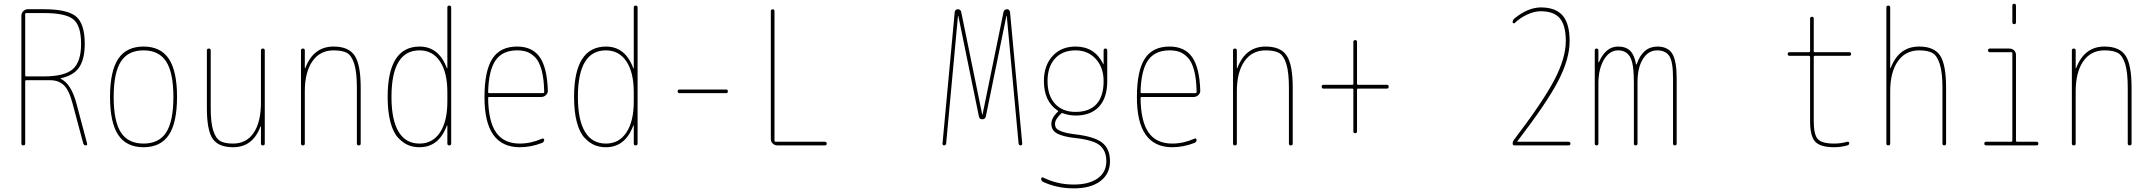

<svg xmlns="http://www.w3.org/2000/svg" viewBox="-20 -780 11540 1030"><path d="M115.2 -705.1V-375Q115.2 -370.1 120.1 -370.1H214.8Q326.2 -370.1 370.6 -409.2Q415 -448.2 415 -544.9Q415 -641.6 374 -675.8Q333 -710 214.8 -710H120.1Q115.2 -710 115.2 -705.1ZM94.7 -9.8V-695.3Q94.7 -710 105 -720.2Q115.2 -730.5 129.9 -730.5H214.8Q341.8 -730.5 388.2 -691.4Q434.6 -652.3 434.6 -544.9Q434.6 -462.9 404.8 -418.9Q375 -375 306.6 -360.4Q305.7 -360.4 305.7 -358.4V-357.4Q361.3 -331.1 389.6 -226.6L447.3 -9.8Q449.2 0 440.4 0Q430.7 0 426.8 -9.8L370.1 -221.7Q350.6 -296.9 322.3 -323.2Q293.9 -349.6 250 -349.6H120.1Q115.2 -349.6 115.2 -344.7V-9.8Q115.2 0 105 0Q94.7 0 94.7 -9.8Z M871.6 -449.7Q833 -509.8 750 -509.8Q667 -509.8 628.4 -449.7Q589.8 -389.6 589.8 -259.8Q589.8 -129.9 628.4 -69.8Q667 -9.8 750 -9.8Q833 -9.8 871.6 -69.8Q910.2 -129.9 910.2 -259.8Q910.2 -389.6 871.6 -449.7ZM885.7 -56.2Q841.8 9.8 750 9.8Q658.2 9.8 614.3 -56.2Q570.3 -122.1 570.3 -260.3Q570.3 -398.4 614.3 -464.4Q658.2 -530.3 750 -530.3Q841.8 -530.3 885.7 -464.4Q929.7 -398.4 929.7 -260.3Q929.7 -122.1 885.7 -56.2Z M1230.5 9.8Q1151.4 9.8 1120.6 -36.1Q1089.8 -82 1089.8 -200.2V-509.8Q1089.8 -519.5 1100.1 -519.5Q1110.4 -519.5 1110.4 -509.8V-200.2Q1110.4 -121.1 1124 -79.1Q1137.7 -37.1 1161.6 -23.4Q1185.5 -9.8 1230.5 -9.8Q1301.8 -9.8 1340.8 -67.4Q1379.9 -125 1379.9 -230.5V-509.8Q1379.9 -519.5 1390.1 -519.5Q1400.4 -519.5 1400.4 -509.8V-9.8Q1400.4 0 1390.1 0Q1379.9 0 1379.9 -9.8V-101.6Q1379.9 -102.5 1378.9 -102.5Q1377 -102.5 1377 -100.6Q1335.9 9.8 1230.5 9.8Z M1594.7 -9.8V-509.8Q1594.7 -519.5 1605 -519.5Q1615.2 -519.5 1615.2 -509.8V-415Q1615.2 -414.1 1616.2 -414.1Q1618.2 -414.1 1618.2 -416Q1662.1 -530.3 1769.5 -530.3Q1850.6 -530.3 1882.8 -481.4Q1915 -432.6 1915 -309.6V-9.8Q1915 0 1904.8 0Q1894.5 0 1894.5 -9.8V-309.6Q1894.5 -392.6 1880.4 -437.5Q1866.2 -482.4 1841.3 -496.1Q1816.4 -509.8 1769.5 -509.8Q1696.3 -509.8 1655.8 -451.2Q1615.2 -392.6 1615.2 -290V-9.8Q1615.2 0 1605 0Q1594.7 0 1594.7 -9.8Z M2230.5 -509.8Q2080.1 -509.8 2080.1 -259.8Q2080.1 -136.7 2118.2 -73.2Q2156.2 -9.8 2230.5 -9.8Q2300.8 -9.8 2340.3 -69.3Q2379.9 -128.9 2379.9 -235.4V-285.2Q2379.9 -391.6 2340.3 -450.7Q2300.8 -509.8 2230.5 -509.8ZM2230.5 9.8Q2197.3 9.8 2169.9 -1.5Q2142.6 -12.7 2116.2 -40.5Q2089.8 -68.4 2074.7 -124Q2059.6 -179.7 2059.6 -259.8Q2059.6 -529.3 2230.5 -530.3Q2334 -530.3 2377 -415Q2377 -413.1 2378.9 -413.1Q2379.9 -413.1 2379.9 -414.1V-740.2Q2379.9 -750 2390.1 -750Q2400.4 -750 2400.4 -740.2V-9.8Q2400.4 0 2390.1 0Q2379.9 0 2379.9 -9.8V-106.4Q2379.9 -107.4 2378.9 -107.4Q2377 -107.4 2377 -105.5Q2334 9.8 2230.5 9.8Z M2753.9 -509.8Q2675.8 -509.8 2638.7 -456.5Q2601.6 -403.3 2598.6 -286.1Q2598.6 -280.3 2604.5 -280.3H2892.6Q2898.4 -280.3 2899.4 -285.2Q2898.4 -356.4 2885.7 -403.3Q2873 -450.2 2851.1 -472.2Q2829.1 -494.1 2806.6 -502Q2784.2 -509.8 2753.9 -509.8ZM2768.6 9.8Q2578.1 9.8 2579.1 -259.8Q2579.1 -399.4 2621.1 -464.8Q2663.1 -530.3 2753.9 -530.3Q2835.9 -530.3 2875.5 -473.6Q2915 -417 2918.9 -294.9Q2919.9 -281.2 2909.2 -270.5Q2898.4 -259.8 2883.8 -259.8H2604.5Q2599.6 -259.8 2598.6 -255.9Q2599.6 -129.9 2641.1 -69.8Q2682.6 -9.8 2768.6 -9.8Q2828.1 -9.8 2887.7 -36.1Q2891.6 -38.1 2895.5 -36.1Q2899.4 -34.2 2899.4 -30.3Q2899.4 -19.5 2888.7 -13.7Q2829.1 9.8 2768.6 9.8Z M3230.5 -509.8Q3080.1 -509.8 3080.1 -259.8Q3080.1 -136.7 3118.2 -73.2Q3156.2 -9.8 3230.5 -9.8Q3300.8 -9.8 3340.3 -69.3Q3379.9 -128.9 3379.9 -235.4V-285.2Q3379.9 -391.6 3340.3 -450.7Q3300.8 -509.8 3230.5 -509.8ZM3230.5 9.8Q3197.3 9.8 3169.9 -1.5Q3142.6 -12.7 3116.2 -40.5Q3089.8 -68.4 3074.7 -124Q3059.6 -179.7 3059.6 -259.8Q3059.6 -529.3 3230.5 -530.3Q3334 -530.3 3377 -415Q3377 -413.1 3378.9 -413.1Q3379.9 -413.1 3379.9 -414.1V-740.2Q3379.9 -750 3390.1 -750Q3400.4 -750 3400.4 -740.2V-9.8Q3400.4 0 3390.1 0Q3379.9 0 3379.9 -9.8V-106.4Q3379.9 -107.4 3378.9 -107.4Q3377 -107.4 3377 -105.5Q3334 9.8 3230.5 9.8Z M3625 -280.3Q3615.2 -280.3 3615.2 -290Q3615.2 -299.8 3625 -299.8H3875Q3884.8 -299.8 3884.8 -290Q3884.8 -280.3 3875 -280.3Z M4150.4 0Q4135.7 0 4125.5 -9.8Q4115.2 -19.5 4115.2 -35.2V-719.7Q4115.2 -729.5 4125 -730Q4134.8 -730.5 4134.8 -719.7V-25.4Q4134.8 -20.5 4139.6 -19.5H4405.3Q4415 -19.5 4415 -9.8Q4415 0 4405.3 0Z M5036.1 -9.8 5101.6 -714.8Q5103.5 -729.5 5118.2 -730.5Q5133.8 -730.5 5136.7 -714.8L5249 -166Q5249 -165 5250 -165Q5251 -165 5251 -166L5363.3 -714.8Q5366.2 -729.5 5381.8 -730.5Q5395.5 -730.5 5398.4 -714.8L5463.9 -9.8Q5463.9 0 5455.1 0Q5446.3 0 5444.3 -9.8L5380.9 -694.3Q5380.9 -695.3 5379.9 -695.3Q5378.9 -695.3 5378.9 -694.3L5268.6 -155.3Q5265.6 -140.6 5250 -140.1Q5234.4 -139.6 5231.4 -155.3L5121.1 -694.3Q5121.1 -695.3 5120.1 -695.3Q5119.1 -695.3 5119.1 -694.3L5055.7 -9.8Q5053.7 0 5044.9 0Q5036.1 0 5036.1 -9.8Z M5750 -179.7Q5824.2 -179.7 5862.3 -221.7Q5900.4 -263.7 5900.4 -344.7Q5900.4 -418 5858.4 -463.9Q5816.4 -509.8 5750 -509.8Q5679.7 -509.8 5639.6 -465.8Q5599.6 -421.9 5599.6 -344.7Q5599.6 -267.6 5639.6 -223.6Q5679.7 -179.7 5750 -179.7ZM5575.2 195.3Q5565.4 190.4 5565.4 178.7Q5565.4 174.8 5568.4 172.9Q5571.3 170.9 5575.2 171.9Q5651.4 210 5740.2 210Q5822.3 210 5868.7 176.8Q5915 143.6 5915 85Q5915 29.3 5880.4 0Q5845.7 -29.3 5744.1 -40Q5683.6 -46.9 5651.9 -63.5Q5620.1 -80.1 5620.1 -115.2Q5620.1 -148.4 5655.3 -180.7Q5659.2 -184.6 5654.3 -186.5Q5580.1 -236.3 5580.1 -344.7Q5580.1 -428.7 5626.5 -479.5Q5672.9 -530.3 5750 -530.3Q5851.6 -530.3 5897.5 -438.5Q5897.5 -436.5 5899.4 -435.5Q5900.4 -435.5 5900.4 -436.5V-509.8Q5900.4 -519.5 5910.2 -519.5Q5919.9 -519.5 5919.9 -509.8V-344.7Q5919.9 -255.9 5876 -208Q5832 -160.2 5750 -160.2Q5714.8 -160.2 5680.7 -172.9Q5675.8 -173.8 5673.8 -171.9Q5639.6 -140.6 5639.6 -115.2Q5639.6 -102.5 5645.5 -93.3Q5651.4 -84 5675.8 -74.7Q5700.2 -65.4 5746.1 -59.6Q5849.6 -47.9 5892.1 -15.1Q5934.6 17.6 5934.6 85Q5934.6 152.3 5883.3 191.4Q5832 230.5 5740.2 230.5Q5650.4 230.5 5575.2 195.3Z M6253.9 -509.8Q6175.8 -509.8 6138.7 -456.5Q6101.6 -403.3 6098.6 -286.1Q6098.6 -280.3 6104.5 -280.3H6392.6Q6398.4 -280.3 6399.4 -285.2Q6398.4 -356.4 6385.7 -403.3Q6373 -450.2 6351.1 -472.2Q6329.1 -494.1 6306.6 -502Q6284.2 -509.8 6253.9 -509.8ZM6268.6 9.8Q6078.1 9.8 6079.1 -259.8Q6079.1 -399.4 6121.1 -464.8Q6163.1 -530.3 6253.9 -530.3Q6335.9 -530.3 6375.5 -473.6Q6415 -417 6418.9 -294.9Q6419.9 -281.2 6409.2 -270.5Q6398.4 -259.8 6383.8 -259.8H6104.5Q6099.6 -259.8 6098.6 -255.9Q6099.6 -129.9 6141.1 -69.8Q6182.6 -9.8 6268.6 -9.8Q6328.1 -9.8 6387.7 -36.1Q6391.6 -38.1 6395.5 -36.1Q6399.4 -34.2 6399.4 -30.3Q6399.4 -19.5 6388.7 -13.7Q6329.1 9.8 6268.6 9.8Z M6594.7 -9.8V-509.8Q6594.7 -519.5 6605 -519.5Q6615.2 -519.5 6615.2 -509.8V-415Q6615.2 -414.1 6616.2 -414.1Q6618.2 -414.1 6618.2 -416Q6662.1 -530.3 6769.5 -530.3Q6850.6 -530.3 6882.8 -481.4Q6915 -432.6 6915 -309.6V-9.8Q6915 0 6904.8 0Q6894.5 0 6894.5 -9.8V-309.6Q6894.5 -392.6 6880.4 -437.5Q6866.2 -482.4 6841.3 -496.1Q6816.4 -509.8 6769.5 -509.8Q6696.3 -509.8 6655.8 -451.2Q6615.2 -392.6 6615.2 -290V-9.8Q6615.2 0 6605 0Q6594.7 0 6594.7 -9.8Z M7080.1 -304.7Q7070.3 -304.7 7070.3 -314.9Q7070.3 -325.2 7080.1 -325.2H7235.4Q7240.2 -325.2 7240.2 -330.1V-554.7Q7240.2 -564.5 7250 -564.9Q7259.8 -565.4 7259.8 -554.7V-330.1Q7259.8 -325.2 7264.6 -325.2H7419.9Q7429.7 -325.2 7429.7 -314.9Q7429.7 -304.7 7419.9 -304.7H7264.6Q7259.8 -304.7 7259.8 -299.8V-75.2Q7259.8 -65.4 7250 -65.4Q7240.2 -65.4 7240.2 -75.2V-299.8Q7240.2 -304.7 7235.4 -304.7Z M8100.6 -28.3Q8254.9 -230.5 8317.4 -349.1Q8379.9 -467.8 8379.9 -559.6Q8379.9 -643.6 8348.1 -681.6Q8316.4 -719.7 8245.1 -719.7Q8211.9 -719.7 8173.3 -702.1Q8134.8 -684.6 8105.5 -656.2Q8102.5 -654.3 8098.6 -655.3Q8094.7 -656.2 8094.7 -660.2Q8094.7 -673.8 8106.4 -682.6Q8176.8 -739.3 8245.1 -740.2Q8325.2 -740.2 8362.8 -696.8Q8400.4 -653.3 8400.4 -559.6Q8400.4 -463.9 8339.4 -346.2Q8278.3 -228.5 8121.1 -23.4Q8121.1 -22.5 8120.6 -22.5Q8120.1 -22.5 8120.1 -21Q8120.1 -19.5 8121.1 -19.5H8394.5Q8404.3 -19.5 8404.8 -9.8Q8405.3 0 8394.5 0H8105.5Q8094.7 0 8094.7 -9.8Q8094.7 -19.5 8100.6 -28.3Z M8535.2 -9.8V-509.8Q8535.2 -519.5 8544.9 -519.5Q8554.7 -519.5 8554.7 -509.8V-446.3Q8554.7 -445.3 8555.7 -445.3Q8557.6 -445.3 8557.6 -446.3Q8593.8 -530.3 8660.2 -530.3Q8702.1 -530.3 8725.1 -507.8Q8748 -485.4 8756.8 -434.6Q8756.8 -433.6 8757.8 -433.6Q8759.8 -433.6 8759.8 -434.6Q8792 -529.3 8870.1 -530.3Q8927.7 -530.3 8951.2 -491.7Q8974.6 -453.1 8974.6 -360.4V-9.8Q8974.6 0 8964.8 0Q8955.1 0 8955.1 -9.8V-360.4Q8955.1 -449.2 8935.1 -479.5Q8915 -509.8 8870.1 -509.8Q8822.3 -509.8 8793.5 -463.4Q8764.6 -417 8764.6 -339.8V-9.8Q8764.6 0 8754.9 0Q8745.1 0 8745.1 -9.8V-339.8Q8745.1 -439.5 8724.6 -474.6Q8704.1 -509.8 8660.2 -509.8Q8614.3 -509.8 8584.5 -460Q8554.7 -410.2 8554.7 -330.1V-9.8Q8554.7 0 8544.9 0Q8535.2 0 8535.2 -9.8Z M9580.1 -480.5Q9570.3 -480.5 9570.3 -490.2Q9570.3 -500 9580.1 -500H9684.6Q9689.5 -500 9690.4 -504.9V-679.7Q9690.4 -689.5 9700.2 -689.9Q9710 -690.4 9710 -679.7V-504.9Q9710 -500 9714.8 -500H9900.4Q9910.2 -500 9910.2 -490.2Q9910.2 -480.5 9900.4 -480.5H9714.8Q9710 -480.5 9710 -474.6V-129.9Q9710 -57.6 9731.9 -33.7Q9753.9 -9.8 9820.3 -9.8Q9855.5 -9.8 9889.6 -19.5Q9893.6 -20.5 9897 -18.6Q9900.4 -16.6 9900.4 -12.7Q9900.4 -2.9 9890.6 0Q9853.5 9.8 9820.3 9.8Q9745.1 9.8 9717.8 -20Q9690.4 -49.8 9690.4 -129.9V-474.6Q9690.4 -479.5 9684.6 -480.5Z M10099.6 -9.8V-740.2Q10099.6 -750 10109.9 -750Q10120.1 -750 10120.1 -740.2V-415Q10120.1 -414.1 10121.1 -414.1Q10123 -414.1 10123 -416Q10167 -530.3 10275.4 -530.3Q10356.4 -530.3 10388.2 -481.4Q10419.9 -432.6 10419.9 -309.6V-9.8Q10419.9 0 10410.2 0Q10400.4 0 10400.4 -9.8V-309.6Q10400.4 -392.6 10385.7 -437.5Q10371.1 -482.4 10346.2 -496.1Q10321.3 -509.8 10275.4 -509.8Q10202.1 -509.8 10161.1 -451.2Q10120.1 -392.6 10120.1 -290V-9.8Q10120.1 0 10109.9 0Q10099.6 0 10099.6 -9.8Z M10634.8 0Q10625 0 10625 -9.8Q10625 -19.5 10634.8 -19.5H10769.5Q10774.4 -19.5 10775.4 -25.4V-495.1Q10775.4 -500 10769.5 -500H10655.3Q10645.5 -500 10645 -509.8Q10644.5 -519.5 10655.3 -519.5H10759.8Q10774.4 -519.5 10784.7 -509.8Q10794.9 -500 10794.9 -485.4V-25.4Q10794.9 -20.5 10799.8 -19.5H10905.3Q10915 -19.5 10915 -9.8Q10915 0 10905.3 0ZM10775.4 -660.2V-750Q10775.4 -759.8 10785.2 -759.8Q10794.9 -759.8 10794.9 -750V-660.2Q10794.9 -650.4 10785.2 -650.4Q10775.4 -650.4 10775.4 -660.2Z M11094.7 -9.8V-509.8Q11094.7 -519.5 11105 -519.5Q11115.2 -519.5 11115.2 -509.8V-415Q11115.2 -414.1 11116.2 -414.1Q11118.2 -414.1 11118.2 -416Q11162.1 -530.3 11269.5 -530.3Q11350.6 -530.3 11382.8 -481.4Q11415 -432.6 11415 -309.6V-9.8Q11415 0 11404.8 0Q11394.5 0 11394.5 -9.8V-309.6Q11394.5 -392.6 11380.4 -437.5Q11366.2 -482.4 11341.3 -496.1Q11316.4 -509.8 11269.5 -509.8Q11196.3 -509.8 11155.8 -451.2Q11115.2 -392.6 11115.2 -290V-9.8Q11115.2 0 11105 0Q11094.7 0 11094.7 -9.8Z"/></svg>

Font: Rounded-L Mgen+ 2m thin
Style: Regular
Weight: 100
Designer: [Source Han Sans]
Ryoko NISHIZUKA  (kana & ideographs); Paul D. Hunt (Latin, Greek & Cyrillic); Wenlong ZHANG  (bopomofo
Version: Version 1.059.20150602